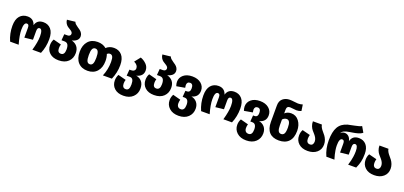

<svg xmlns="http://www.w3.org/2000/svg" viewBox="34 -2051 7495 3565"><g transform="rotate(20 3781.0 -268.5)"><path d="M91 0Q30 -138 30 -290Q30 -420 87 -485.5Q144 -551 239 -551Q359 -551 395 -436Q427 -551 552 -551Q645 -551 702 -485.5Q759 -420 759 -290Q759 -135 701 0H531Q580 -172 580 -280Q580 -422 523 -422Q478 -422 478 -352V-178L314 -160V-352Q314 -392 303 -407Q292 -422 270 -422Q211 -422 211 -280Q211 -172 260 0Z M1159 -411Q1228 -395 1269 -345.5Q1310 -296 1310 -215Q1310 -112 1242.5 -46.5Q1175 19 1052 19Q939 19 874 -40.5Q809 -100 809 -195Q809 -261 839 -313L995 -272Q984 -235 984 -197Q984 -110 1052 -110Q1126 -110 1126 -221Q1126 -286 1105 -318Q1084 -350 1035 -350H979L989 -473H1051Q1081 -473 1097 -487.5Q1113 -502 1113 -525Q1113 -547 1097 -563.5Q1081 -580 1057 -593.5Q1033 -607 1009 -624Q985 -641 966 -671Q947 -701 943 -743L1105 -761Q1110 -739 1131 -719.5Q1152 -700 1178 -683Q1204 -666 1229.5 -647Q1255 -628 1272 -600Q1289 -572 1289 -538Q1289 -445 1159 -411Z M1947 -551Q2045 -551 2104 -484Q2163 -417 2163 -288Q2163 -142 2102 0H1924Q1982 -137 1982 -285Q1982 -361 1964.5 -391.5Q1947 -422 1912 -422Q1882 -422 1857 -400Q1879 -340 1879 -266Q1879 -136 1811 -59Q1743 18 1624 18Q1504 18 1436.5 -56.5Q1369 -131 1369 -267Q1369 -397 1437 -474Q1505 -551 1624 -551Q1729 -551 1795 -493Q1856 -551 1947 -551ZM1624 -111Q1663 -111 1680.5 -148Q1698 -185 1698 -266Q1698 -349 1680.5 -385.5Q1663 -422 1624 -422Q1584 -422 1566.5 -385Q1549 -348 1549 -267Q1549 -183 1566.5 -147Q1584 -111 1624 -111Z M2508 -207Q2580 -195 2622 -144Q2664 -93 2664 -7Q2664 93 2595 159Q2526 225 2407 225Q2294 225 2229 165.5Q2164 106 2164 11Q2164 -54 2193 -107L2350 -66Q2338 -32 2338 9Q2338 50 2355.5 73Q2373 96 2407 96Q2447 96 2464 66.5Q2481 37 2481 -23Q2481 -87 2462 -116.5Q2443 -146 2399 -146H2341L2351 -269H2382Q2421 -269 2442.5 -287Q2464 -305 2464 -336Q2464 -400 2382 -439L2472 -552Q2535 -531 2587.5 -479.5Q2640 -428 2640 -354Q2640 -240 2508 -207Z M3045 -411Q3114 -395 3155 -345.5Q3196 -296 3196 -215Q3196 -112 3128.5 -46.5Q3061 19 2938 19Q2825 19 2760 -40.5Q2695 -100 2695 -195Q2695 -261 2725 -313L2881 -272Q2870 -235 2870 -197Q2870 -110 2938 -110Q3012 -110 3012 -221Q3012 -286 2991 -318Q2970 -350 2921 -350H2865L2875 -473H2937Q2967 -473 2983 -487.5Q2999 -502 2999 -525Q2999 -547 2983 -563.5Q2967 -580 2943 -593.5Q2919 -607 2895 -624Q2871 -641 2852 -671Q2833 -701 2829 -743L2991 -761Q2996 -739 3017 -719.5Q3038 -700 3064 -683Q3090 -666 3115.5 -647Q3141 -628 3158 -600Q3175 -572 3175 -538Q3175 -445 3045 -411Z M3603 -194Q3671 -182 3713 -132.5Q3755 -83 3755 -6Q3755 94 3686 159.5Q3617 225 3497 225Q3381 225 3313 163Q3245 101 3245 7Q3245 -56 3275 -108L3429 -67Q3418 -34 3418 8Q3418 49 3438.5 72.5Q3459 96 3497 96Q3572 96 3572 -17Q3572 -132 3491 -132H3452L3462 -255H3491Q3556 -255 3556 -336Q3556 -425 3494 -425Q3463 -425 3447.5 -406.5Q3432 -388 3432 -357Q3432 -341 3439 -306L3273 -277Q3257 -323 3257 -360Q3257 -443 3321.5 -497Q3386 -551 3495 -551Q3604 -551 3669.5 -496Q3735 -441 3735 -355Q3735 -228 3603 -194Z M3865 0Q3804 -138 3804 -290Q3804 -420 3861 -485.5Q3918 -551 4013 -551Q4133 -551 4169 -436Q4201 -551 4326 -551Q4419 -551 4476 -485.5Q4533 -420 4533 -290Q4533 -135 4475 0H4305Q4354 -172 4354 -280Q4354 -422 4297 -422Q4252 -422 4252 -352V-178L4088 -160V-352Q4088 -392 4077 -407Q4066 -422 4044 -422Q3985 -422 3985 -280Q3985 -172 4034 0Z M4940 -194Q5008 -182 5050 -132.5Q5092 -83 5092 -6Q5092 94 5023 159.5Q4954 225 4834 225Q4718 225 4650 163Q4582 101 4582 7Q4582 -56 4612 -108L4766 -67Q4755 -34 4755 8Q4755 49 4775.5 72.5Q4796 96 4834 96Q4909 96 4909 -17Q4909 -132 4828 -132H4789L4799 -255H4828Q4893 -255 4893 -336Q4893 -425 4831 -425Q4800 -425 4784.5 -406.5Q4769 -388 4769 -357Q4769 -341 4776 -306L4610 -277Q4594 -323 4594 -360Q4594 -443 4658.5 -497Q4723 -551 4832 -551Q4941 -551 5006.5 -496Q5072 -441 5072 -355Q5072 -228 4940 -194Z M5454 -535Q5550 -535 5608.5 -457Q5667 -379 5667 -265Q5667 -126 5599 -53.5Q5531 19 5405 19Q5280 19 5215.5 -50.5Q5151 -120 5151 -255V-577Q5150 -670 5205.5 -716Q5261 -762 5341 -762Q5380 -762 5432.5 -755Q5485 -748 5506 -748Q5555 -748 5597 -762L5615 -639Q5573 -620 5520 -620Q5499 -620 5459 -626Q5419 -632 5393 -632Q5329 -632 5329 -563V-488Q5378 -535 5454 -535ZM5405 -109Q5444 -109 5464 -142.5Q5484 -176 5484 -265Q5484 -407 5410 -407Q5365 -407 5329 -368V-257Q5329 -179 5347 -144Q5365 -109 5405 -109Z M6058 -533Q6061 -504 6079 -473.5Q6097 -443 6121 -416Q6145 -389 6168 -358.5Q6191 -328 6207 -286Q6223 -244 6223 -196Q6223 -100 6154.5 -40.5Q6086 19 5973 19Q5859 19 5793.5 -41.5Q5728 -102 5728 -197Q5728 -263 5757 -314L5913 -274Q5902 -234 5902 -196Q5902 -156 5920 -133Q5938 -110 5973 -110Q6008 -110 6024.5 -132.5Q6041 -155 6041 -189Q6041 -225 6024.5 -257.5Q6008 -290 5984.5 -316Q5961 -342 5937 -370.5Q5913 -399 5896.5 -440.5Q5880 -482 5880 -533Z M6340 0Q6277 -135 6277 -302Q6277 -471 6330.5 -565.5Q6384 -660 6507 -695Q6539 -704 6633.5 -721.5Q6728 -739 6770 -762L6833 -653Q6815 -638 6793 -627.5Q6771 -617 6742.5 -609Q6714 -601 6694.5 -597Q6675 -593 6639 -587Q6603 -581 6590 -579Q6520 -568 6483 -550Q6446 -532 6430 -497Q6463 -533 6513 -533Q6555 -533 6588.5 -503.5Q6622 -474 6635 -414Q6664 -533 6792 -533Q6883 -533 6938 -470.5Q6993 -408 6993 -292Q6993 -199 6976.5 -133Q6960 -67 6929 0H6770Q6788 -64 6795.5 -91.5Q6803 -119 6811 -173.5Q6819 -228 6819 -282Q6819 -404 6763 -404Q6717 -404 6717 -334V-178L6552 -160V-334Q6552 -373 6541 -388.5Q6530 -404 6508 -404Q6450 -404 6450 -264Q6450 -218 6458.5 -167.5Q6467 -117 6473.5 -91.5Q6480 -66 6499 0Z M7373 -533Q7376 -504 7394 -473.5Q7412 -443 7436 -416Q7460 -389 7483 -358.5Q7506 -328 7522 -286Q7538 -244 7538 -196Q7538 -100 7469.5 -40.5Q7401 19 7288 19Q7174 19 7108.5 -41.5Q7043 -102 7043 -197Q7043 -263 7072 -314L7228 -274Q7217 -234 7217 -196Q7217 -156 7235 -133Q7253 -110 7288 -110Q7323 -110 7339.5 -132.5Q7356 -155 7356 -189Q7356 -225 7339.5 -257.5Q7323 -290 7299.5 -316Q7276 -342 7252 -370.5Q7228 -399 7211.5 -440.5Q7195 -482 7195 -533Z"/></g></svg>

Font: FiraGO ExtraBold
Style: Regular
Weight: 800
Designer: bBox Type
Foundry: bBox Type GmbH
Version: Version 1.001;PS 001.001;hotconv 1.0.88;makeotf.lib2.5.64775